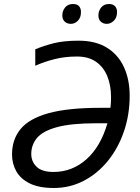

<svg xmlns="http://www.w3.org/2000/svg" viewBox="-20 -928 701 958"><path d="M248 10Q175 10 129 -12.5Q83 -35 61.5 -73Q40 -111 40 -157Q40 -232 82.5 -284Q125 -336 221.5 -363Q318 -390 480 -390H531Q533 -408 533.5 -418Q534 -428 534 -444Q534 -502 515.5 -547.5Q497 -593 459.5 -619.5Q422 -646 364 -646Q304 -646 252.5 -633Q201 -620 156 -600V-682Q199 -700 249 -712.5Q299 -725 372 -725Q457 -725 513.5 -690Q570 -655 598.5 -593Q627 -531 627 -450Q627 -356 598.5 -272.5Q570 -189 518.5 -125.5Q467 -62 398 -26Q329 10 248 10ZM247 -70Q340 -70 411 -133Q482 -196 516 -313H462Q335 -313 264 -293.5Q193 -274 164.5 -239.5Q136 -205 136 -160Q136 -122 162.5 -96Q189 -70 247 -70ZM513 -809Q495 -809 483 -820Q471 -831 471 -851Q471 -874 485 -891Q499 -908 524 -908Q544 -908 554 -897Q564 -886 564 -868Q564 -840 548 -824.5Q532 -809 513 -809ZM334 -809Q315 -809 303 -820Q291 -831 291 -851Q291 -874 305 -891Q319 -908 344 -908Q365 -908 374.5 -897Q384 -886 384 -868Q384 -840 368.5 -824.5Q353 -809 334 -809Z"/></svg>

Font: Noto Sans
Style: Italic
Weight: 400
Italic angle: -12°
Designer: Monotype Design Team
Foundry: Monotype Imaging Inc.
Version: Version 2.013; ttfautohint (v1.8.4.7-5d5b)